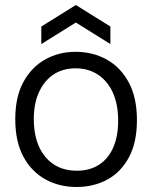

<svg xmlns="http://www.w3.org/2000/svg" viewBox="-20 -734 607 767"><path d="M286 13Q216 13 160.5 -18Q105 -49 73 -109Q41 -169 41 -258Q41 -347 73.5 -406.5Q106 -466 160.5 -496.5Q215 -527 282 -527Q351 -527 406.5 -496Q462 -465 494.5 -404.5Q527 -344 527 -254Q527 -165 495 -105.5Q463 -46 408.5 -16.5Q354 13 286 13ZM287 -52Q338 -52 375 -75.5Q412 -99 432 -144Q452 -189 452 -252Q452 -316 431.5 -362.5Q411 -409 372.5 -435Q334 -461 282 -461Q231 -461 194 -436.5Q157 -412 136 -366.5Q115 -321 115 -259Q115 -163 161 -107.5Q207 -52 287 -52ZM145 -558V-628L283 -714L421 -628V-558L283 -644Z"/></svg>

Font: Bricolage Grotesque 72pt Light
Style: Regular
Weight: 300
Designer: Mathieu Triay
Foundry: Atelier Triay
Version: Version 1.001;gftools[0.9.33.dev8+g029e19f]